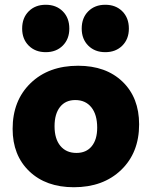

<svg xmlns="http://www.w3.org/2000/svg" viewBox="-20 -776 637 806"><path d="M323 -656Q323 -701 350.5 -728.5Q378 -756 422 -756Q466 -756 493.5 -728.5Q521 -701 521 -656Q521 -612 493.5 -584.5Q466 -557 422 -557Q378 -557 350.5 -584.5Q323 -612 323 -656ZM73 -656Q73 -701 100.5 -728.5Q128 -756 172 -756Q216 -756 243.5 -728.5Q271 -701 271 -656Q271 -612 243.5 -584.5Q216 -557 172 -557Q128 -557 100.5 -584.5Q73 -612 73 -656ZM290 10Q173 10 103 -57Q33 -124 33 -235Q33 -354 108.5 -427Q184 -500 308 -500Q425 -500 494.5 -433Q564 -366 564 -254Q564 -135 488.5 -62.5Q413 10 290 10ZM301 -134Q342 -134 365 -162Q388 -190 388 -240Q388 -295 363.5 -325.5Q339 -356 296 -356Q255 -356 232 -327Q209 -298 209 -246Q209 -193 233.5 -163.5Q258 -134 301 -134Z"/></svg>

Font: Cantarell Extra Bold
Style: Regular
Weight: 800
Designer: Dave Crossland, Nikolaus Waxweiler, Florian Fecher, Jacques Le Bailly, Eben Sorkin, Alexei Vanyashin, Alexios Zavras, Em
Version: Version 0.303